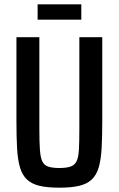

<svg xmlns="http://www.w3.org/2000/svg" viewBox="-20 -860 549 888"><path d="M255 8Q199 8 163 -0.5Q127 -9 105 -29.5Q83 -50 72.5 -85.5Q62 -121 59 -174Q56 -227 56 -302V-688H162V-264Q162 -205 164.5 -168.5Q167 -132 175.5 -114Q184 -96 203 -89.5Q222 -83 254 -83Q287 -83 306 -89.5Q325 -96 334 -114Q343 -132 345 -168.5Q347 -205 347 -264V-688H453V-302Q453 -227 450 -174Q447 -121 436.5 -85.5Q426 -50 404 -29.5Q382 -9 346 -0.5Q310 8 255 8ZM154 -769V-840H356V-769Z"/></svg>

Font: Saira Condensed SemiBold
Style: Regular
Weight: 600
Width: 3
Designer: Hector Gatti with collaboration of the Omnibus-Type team
Foundry: Omnibus-Type
Version: Version 1.100